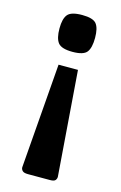

<svg xmlns="http://www.w3.org/2000/svg" viewBox="-104 -562 470 745"><g transform="rotate(15 130.5 -189.5)"><path d="M170 -305 202 116Q202 124 197 130Q192 136 175 136H87Q71 136 65 130Q59 124 59 116L92 -305ZM202 -442Q202 -402 188.5 -384.5Q175 -367 131 -367Q87 -367 73 -384.5Q59 -402 59 -442Q59 -481 73 -498Q87 -515 131 -515Q175 -515 188.5 -498Q202 -481 202 -442Z"/></g></svg>

Font: Changa Medium
Style: Regular
Weight: 500
Designer: Eduardo Rodriguez Tunni
Foundry: Eduardo Rodriguez Tunni
Version: Version 3.003